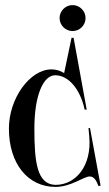

<svg xmlns="http://www.w3.org/2000/svg" viewBox="-20 -726 430 754"><path d="M265 -604C293 -604 316 -627 316 -655C316 -683 293 -706 265 -706C237 -706 214 -683 214 -655C214 -627 237 -604 265 -604ZM327.5 -223 330.5 -190C341 -76 278.5 0 198 0C125 -1.5 115 -90 115 -221C115 -350.5 149.5 -430.5 197 -430.5C248.5 -430.5 295 -376.5 312.5 -295.5H320.5L269 -577.5H261L231.9 -439.1C215.6 -449.1 198.8 -453.5 182 -453.5C97.5 -453.5 15 -340 15 -221C15 -83.5 89 8 198 8C259 8 309 -33 332 -33C348 -33 357 -21 367 5L375 3L333.5 -223Z"/></svg>

Font: Picaflor 48 pt
Style: Regular
Weight: 400
Designer: Ariel Martín Pérez
Foundry: Tunera Type Foundry
Version: Version 1.000;hotconv 1.0.109;makeotfexe 2.5.65596